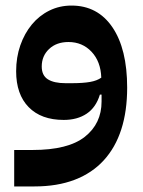

<svg xmlns="http://www.w3.org/2000/svg" viewBox="-20 -430 515 690"><path d="M31 109H97Q225 109 285 61.5Q345 14 345 -65V-90H339Q325 -44 291.5 -21.5Q258 1 209 1Q128 1 83 -45Q38 -91 38 -174Q38 -224 53 -267Q68 -310 94.5 -342Q121 -374 157.5 -392Q194 -410 237 -410Q331 -410 384 -332Q437 -254 437 -115Q437 -31 416 34.5Q395 100 353 146Q311 192 248.5 216Q186 240 104 240H31ZM237 -131Q278 -131 303.5 -135.5Q329 -140 344 -151Q342 -209 309 -244Q276 -279 226 -279Q183 -279 156.5 -254Q130 -229 130 -191Q130 -159 152 -145Q174 -131 216 -131Z"/></svg>

Font: IBM Plex Arabic SemiBold
Style: Regular
Weight: 600
Designer: Mike Abbink, Paul van der Laan, Pieter van Rosmalen, Wael Morcos, Khajak Apelian
Foundry: Bold Monday
Version: Version 1.0